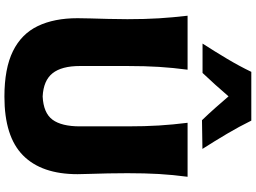

<svg xmlns="http://www.w3.org/2000/svg" viewBox="-164 -974 1152 865"><g transform="rotate(90 412.5 -541.0)"><path d="M415 15.6Q288.1 15.6 210.2 -22.7Q132.3 -61 96.9 -134.8Q61.5 -208.5 61.5 -314Q61.5 -335.4 62.5 -371.6Q63.5 -407.7 64.7 -451.4Q65.9 -495.1 65.9 -538.6Q65.9 -617.7 62 -680.4Q58.1 -743.2 50.3 -809.6H293.5Q284.7 -743.2 280.8 -680.4Q276.9 -617.7 276.9 -538.6V-324.7Q276.9 -242.2 309.6 -201.2Q342.3 -160.2 414.1 -156.7Q488.3 -160.2 518.6 -200.9Q548.8 -241.7 548.8 -324.7V-538.6Q548.8 -617.7 544.9 -680.4Q541 -743.2 532.7 -809.6H775.9Q767.1 -743.2 763.4 -680.4Q759.8 -617.7 759.8 -538.6Q759.8 -495.1 760.7 -450.7Q761.7 -406.2 762.9 -369.9Q764.2 -333.5 764.2 -313.5Q764.2 -151.9 679.4 -68.1Q594.7 15.6 415 15.6ZM521 -874.5Q492.7 -903.8 466.1 -933.8Q439.5 -963.9 413.6 -994.1Q388.2 -964.4 361.8 -935.1Q335.4 -905.8 308.1 -877H175.8Q210.9 -931.6 243.9 -986.8Q276.9 -1042 303.2 -1096.7H522.9Q549.8 -1042 582.5 -986.8Q615.2 -931.6 650.4 -876.5Z"/></g></svg>

Font: Pinar-FD ExtraBold
Style: Regular
Weight: 800
Designer: Amin Abedi
Version: Version 3.000